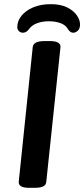

<svg xmlns="http://www.w3.org/2000/svg" viewBox="-20 -899 404 921"><path d="M120 2Q67 2 70 -28L137 -673Q140 -702 194 -702H219Q273 -702 270 -672L202 -27Q201 -12 187.5 -5Q174 2 145 2ZM90 -742Q79 -742 71 -749.5Q63 -757 63 -769Q63 -799 83.5 -824Q104 -849 140 -864Q176 -879 223 -879Q271 -879 302 -863.5Q333 -848 348.5 -825.5Q364 -803 364 -781Q364 -762 353.5 -752Q343 -742 331 -742Q317 -742 306 -759Q295 -779 270.5 -788Q246 -797 215 -797Q183 -797 157.5 -787.5Q132 -778 118 -758Q106 -742 90 -742Z"/></svg>

Font: Asap Expanded Expanded SemiBold
Style: Italic
Weight: 600
Width: 7
Italic angle: -6°
Designer: Pablo Cosgaya
Foundry: Omnibus-Type
Version: Version 3.001; ttfautohint (v1.8.4.7-5d5b)